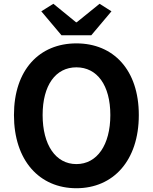

<svg xmlns="http://www.w3.org/2000/svg" viewBox="-20 -984 810 1018"><path d="M385 14C581 14 716 -133 716 -374C716 -614 581 -754 385 -754C189 -754 54 -614 54 -374C54 -133 189 14 385 14ZM385 -114C275 -114 206 -216 206 -374C206 -532 275 -627 385 -627C495 -627 565 -532 565 -374C565 -216 495 -114 385 -114ZM306 -797H464L571 -924L508 -964L387 -866H383L263 -964L199 -924Z"/></svg>

Font: Noto Sans CJK TC
Style: Bold
Weight: 700
Designer: Ryoko NISHIZUKA 西塚涼子 (kana, bopomofo & ideographs); Paul D. Hunt (Latin, Greek & Cyrillic); Sandoll Communications 산돌커뮤니
Foundry: Adobe
Version: Version 2.004;hotconv 1.0.118;makeotfexe 2.5.65603